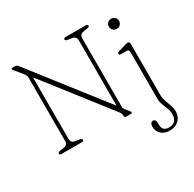

<svg xmlns="http://www.w3.org/2000/svg" viewBox="-197 -907 1365 1354"><g transform="rotate(-30 485.0 -230.0)"><path d="M246.5 -11.5Q246.5 0 231 0H66Q50 0 50 -11.5Q50 -21 68 -24.5L100.5 -29.5Q133.5 -35 133.5 -66.5V-577Q133.5 -592 129.2 -601.5Q125 -611 117.5 -620L69 -679.5Q60.5 -688.5 60.5 -693.5Q60.5 -700 71 -700H90.5Q104.5 -700 114.5 -687.5L572 -101V-633.5Q572 -665 538 -670.5L505 -675.5Q487 -679 487 -688.5Q487 -700 503 -700H668Q683.5 -700 683.5 -688.5Q683.5 -679 665.5 -675.5L633 -670.5Q600 -665 600 -633.5V-74Q600 -67 602.5 -62Q605 -57 609 -51.5L632.5 -22.5Q641 -12 641 -7.5Q641 0 629 0H589.5Q579 0 579 -10.5Q579 -23.5 576.2 -31.8Q573.5 -40 564 -52L161.5 -568.5V-66.5Q161.5 -35 196 -29.5L228.5 -24.5Q246.5 -21 246.5 -11.5ZM844.5 -569Q827.5 -569 815.5 -581Q803.5 -593 803.5 -610.5Q803.5 -627.5 815.5 -639.5Q827.5 -651.5 844.5 -651.5Q862.5 -651.5 874.5 -639.5Q886.5 -627.5 886.5 -610.5Q886.5 -593 874.5 -581Q862.5 -569 844.5 -569ZM877 -14Q877 14 886.2 40.2Q895.5 66.5 904.8 91.5Q914 116.5 914 141.5Q914 185.5 884.8 212.5Q855.5 239.5 810.5 239.5Q767 239.5 741.8 214.8Q716.5 190 716.5 157.5Q716.5 119 741.5 119Q763.5 119 763.5 152.5V166Q763.5 190 776.8 204Q790 218 818.5 217.5Q849 217.5 866 199.5Q883 181.5 883 146.5Q883 121.5 873.8 97.8Q864.5 74 855.2 50.2Q846 26.5 846 2V-377.5Q846 -400 826 -400H781Q765.5 -400 765.5 -411Q765.5 -420.5 780.5 -424.5L832 -440Q841 -442.5 848 -444.8Q855 -447 859.5 -447Q877 -447 877 -428Z"/></g></svg>

Font: Fraunces 72pt S100 Thin
Style: Regular
Weight: 100
Version: Version 1.000; ttfautohint (v1.8.3)